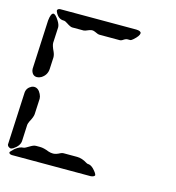

<svg xmlns="http://www.w3.org/2000/svg" viewBox="-112 -856 874 951"><g transform="rotate(15 325.0 -380.0)"><path d="M80 -760H470Q494 -759 495 -748Q495 -734 469 -711Q460 -703 455 -702H440Q431 -702 417 -692Q410 -688 405 -688H300Q292 -688 276 -696Q268 -700 260 -700Q250 -700 228 -690Q223 -688 220 -688H160Q151 -688 130 -702Q119 -710 110 -710Q82 -710 67 -743Q65 -748 65 -750Q67 -759 80 -760ZM24 -440 36 -690Q40 -728 53 -730Q64 -730 81 -703Q93 -684 93 -670L89 -590Q89 -576 102 -549Q109 -534 109 -520L106 -460Q104 -428 76 -411Q65 -405 55 -405Q32 -405 25 -431Q24 -435 24 -440ZM3 -45 16 -315Q18 -340 42 -352Q49 -355 55 -355Q77 -355 90 -328Q96 -316 96 -305L92 -225Q91 -210 76 -183Q71 -172 70 -165L66 -80Q64 -55 34 -35Q25 -30 21 -30Q6 -33 3 -45ZM440 0H35Q21 -1 20 -10Q20 -13 37 -29Q39 -31 40 -32Q63 -50 80 -50Q88 -50 113 -66Q128 -75 140 -75H160Q179 -75 206 -64Q218 -60 230 -60Q245 -60 265 -71Q273 -75 280 -75H350Q375 -75 402 -58Q407 -55 410 -55Q425 -55 440 -40Q459 -20 460 -10Q457 -2 440 0Z"/></g></svg>

Font: Segment14
Style: Regular
Weight: 400
Monospace: yes
Designer: Paul Flo Williams
Foundry: His Deeds Are Dust
Version: Version 1.002